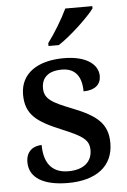

<svg xmlns="http://www.w3.org/2000/svg" viewBox="-55 -806 568 856"><g transform="rotate(-5 229.5 -378.0)"><path d="M181 -619V-606H227C283 -642 366 -721 391 -756V-766H270C249 -721 210 -657 181 -619ZM215 10C339 10 418 -46 418 -151C418 -239 369 -277 263 -319C174 -354 140 -372 140 -421C140 -466 168 -496 231 -496C290 -496 319 -458 319 -391C370 -391 397 -415 397 -453C397 -503 347 -546 244 -546C127 -546 49 -495 49 -400C49 -310 99 -275 205 -231C299 -192 327 -174 327 -127C327 -77 291 -42 221 -42C142 -42 112 -95 112 -169C82 -169 42 -153 42 -98C42 -29 104 10 215 10Z"/></g></svg>

Font: Noto Serif Telugu Medium
Style: Regular
Weight: 500
Designer: Jelle Bosma - Monotype Design Team
Foundry: Monotype Imaging Inc.
Version: Version 2.005